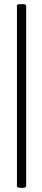

<svg xmlns="http://www.w3.org/2000/svg" viewBox="-20 -758 208 940"><path d="M86 -738Q108 -738 108 -731V154Q108 158 101.5 160Q95 162 86 162Q77 162 70 160Q63 158 63 154V-731Q63 -738 86 -738Z"/></svg>

Font: Cormorant Garamond SemiBold
Style: Regular
Weight: 600
Designer: Christian Thalmann (Catharsis Fonts)
Foundry: Catharsis Fonts
Version: Version 4.000